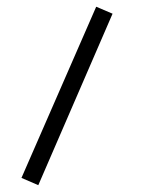

<svg xmlns="http://www.w3.org/2000/svg" viewBox="-20 -351 417 568"><path d="M264.6 -331.1 43.5 175.3 93.3 196.8 313 -310.5Z"/></svg>

Font: Shabnam FD Light
Style: Regular
Weight: 300
Foundry: DejaVu fonts team - Redesigned by Saber Rastikerdar - Based on Vazir font
Version: Version 5.00;October 20, 2019;FontCreator 12.0.0.2547 64-bit